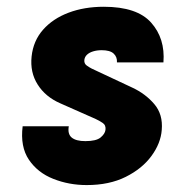

<svg xmlns="http://www.w3.org/2000/svg" viewBox="-20 -530 515 568"><path d="M236.5 17.5Q184 17.5 137.8 -0.8Q91.5 -19 65.5 -57.5Q39.5 -96 47 -156.5H183.5Q179.5 -133.5 192.2 -123Q205 -112.5 232.5 -112.5Q264.5 -112.5 277.5 -123.2Q290.5 -134 292 -145.5Q294 -159.5 283.5 -166.5Q273 -173.5 263 -178L158 -224.5Q114.5 -243.5 91.5 -279.8Q68.5 -316 73.5 -363Q78.5 -409.5 107.5 -442.2Q136.5 -475 183 -492.5Q229.5 -510 287 -510Q385.5 -510 427.2 -463Q469 -416 463.5 -345.5H326Q327 -361.5 316.2 -371.5Q305.5 -381.5 281 -381.5Q267 -381.5 255.5 -378Q244 -374.5 237.2 -368Q230.5 -361.5 229.5 -352.5Q228.5 -342 236.5 -336.2Q244.5 -330.5 251.5 -327L372 -270.5Q410.5 -252.5 436.5 -222Q462.5 -191.5 458.5 -145.5Q455.5 -106 428 -68.5Q400.5 -31 352 -6.8Q303.5 17.5 236.5 17.5Z"/></svg>

Font: Karla ExtraBold
Style: Italic
Weight: 800
Italic angle: -8°
Designer: Jonathan Pinhorn
Version: Version 2.004;gftools[0.9.33]